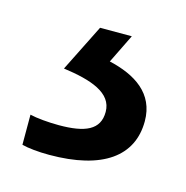

<svg xmlns="http://www.w3.org/2000/svg" viewBox="-52 -50 328 339"><g transform="rotate(15 112.5 120.0)"><path d="M212 139C212 88 173 64 125 53L151 0H93L50 86C101 93 141 106 141 141C141 174 115 185 67 185C48 185 26 183 14 180V235C25 238 44 240 64 240C162 240 212 203 212 139Z"/></g></svg>

Font: Noto Sans Bhaiksuki
Style: Regular
Weight: 400
Designer: Monotype Design Team
Foundry: Monotype Imaging Inc.
Version: Version 2.002